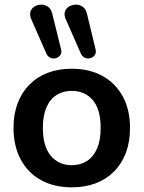

<svg xmlns="http://www.w3.org/2000/svg" viewBox="-20 -794 616 824"><path d="M288 10Q212 10 156 -21Q100 -52 69 -109.5Q38 -167 38 -245Q38 -304 55.5 -350.5Q73 -397 106 -430.5Q139 -464 185 -481.5Q231 -499 288 -499Q364 -499 420 -468Q476 -437 507 -380Q538 -323 538 -245Q538 -186 520.5 -139Q503 -92 470 -58.5Q437 -25 391 -7.5Q345 10 288 10ZM288 -85Q325 -85 353 -103Q381 -121 396.5 -156.5Q412 -192 412 -245Q412 -325 378 -364.5Q344 -404 288 -404Q251 -404 223 -386.5Q195 -369 179.5 -333.5Q164 -298 164 -245Q164 -166 198 -125.5Q232 -85 288 -85ZM327 -564 262 -712Q254 -731 259 -745Q264 -759 277 -766.5Q290 -774 306 -774Q322 -774 335 -765Q348 -756 353 -736L390 -583Q394 -568 387 -558Q380 -548 368 -544.5Q356 -541 344.5 -546Q333 -551 327 -564ZM179 -564 114 -712Q106 -731 111 -745Q116 -759 129 -766.5Q142 -774 157.5 -774Q173 -774 186 -765Q199 -756 204 -736L242 -583Q246 -568 239 -558Q232 -548 220 -544.5Q208 -541 196.5 -546Q185 -551 179 -564Z"/></svg>

Font: Nunito ExtraLight
Style: Bold
Weight: 700
Version: Version 3.602